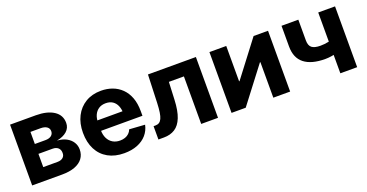

<svg xmlns="http://www.w3.org/2000/svg" viewBox="-30 -1082 3100 1620"><g transform="rotate(-20 1520.0 -271.5)"><path d="M60.7 0V-545.9H292.8Q393.8 -545.4 452.4 -507.1Q511 -468.8 511.1 -398Q511 -353.8 478.1 -324.3Q445.2 -294.8 386.7 -284.2Q435.5 -281 470.1 -262.3Q504.7 -243.6 523.1 -214.2Q541.6 -184.8 541.6 -148.8Q541.6 -102.4 516.6 -68.9Q491.6 -35.4 444.3 -17.7Q397 0 328.7 0ZM201.4 -113.5H328.7Q360.3 -113.3 378.3 -128.4Q396.4 -143.5 395.9 -169.7Q396.4 -198.7 378.3 -215.6Q360.3 -232.4 328.7 -232.4H201.4ZM201.4 -321.1H296.3Q330.2 -321 349.3 -335.7Q368.5 -350.5 368.6 -375.8Q368.5 -401.1 348.3 -415.3Q328.1 -429.5 292.8 -429.5H201.4Z M885.8 10.5Q802 10.5 741.1 -23.6Q680.2 -57.7 647.7 -120.8Q615.1 -183.9 615.1 -270.3Q615.1 -354.6 647.6 -418.1Q680.1 -481.6 739.3 -517.2Q798.4 -552.7 878.6 -552.7Q932.8 -552.7 979.6 -535.5Q1026.5 -518.3 1061.6 -483.7Q1096.8 -449.2 1116.4 -397.3Q1136 -345.3 1136 -275.6V-234.2H675.3V-327.5H1062.8L992.3 -303.1Q992.3 -344.9 979.6 -375.5Q966.9 -406.2 941.9 -423.1Q916.9 -440 879.8 -440Q842.7 -440 816.9 -423Q791.1 -406 777.6 -376.5Q764.2 -347.1 764.2 -309V-243Q764.2 -198.8 779.6 -167.3Q795.1 -135.7 823.1 -118.9Q851.2 -102.1 888.2 -102.1Q913.3 -102.1 933.8 -109.3Q954.4 -116.5 969.2 -130.7Q984.1 -144.8 991.7 -165.2L1131.3 -155.9Q1120.7 -105.5 1088.3 -68Q1056 -30.6 1004.6 -10Q953.3 10.5 885.8 10.5Z M1194.2 0V-119.7H1211.4Q1231.1 -119.7 1244.9 -128.5Q1258.8 -137.2 1268.2 -157.2Q1277.5 -177.1 1282.6 -210.7Q1287.7 -244.2 1289.7 -293.8L1298.9 -545.9H1729.3V0H1578.3V-426.8H1443.4L1436.3 -269.5Q1432.1 -171.1 1408.5 -112Q1384.9 -52.9 1343.5 -26.5Q1302.1 0 1244.2 0Z M2376.9 0H2225.9V-318.9H2221.7L1978 0H1850.8V-545.9H2001.8V-228.7H2005.8L2247.4 -545.9H2376.9Z M2750.4 -156.6Q2627.1 -156.6 2562.7 -207.1Q2498.2 -257.6 2498.2 -360.4V-546.3H2649.2V-360.4Q2649.2 -313.4 2673.4 -294.6Q2697.7 -275.8 2750.4 -275.8Q2787.2 -275.8 2823.2 -283.5Q2859.3 -291.2 2901.2 -305.7V-186.5Q2884.6 -179.2 2858.9 -172.2Q2833.2 -165.1 2804.8 -160.9Q2776.4 -156.6 2750.4 -156.6ZM2827.7 0V-545.9H2978.7V0Z"/></g></svg>

Font: Inter
Style: Regular
Weight: 400
Designer: Rasmus Andersson
Foundry: rsms
Version: Version 4.000;git-8c9346024